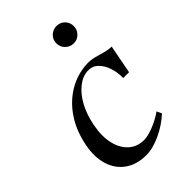

<svg xmlns="http://www.w3.org/2000/svg" viewBox="-227 -848 953 953"><g transform="rotate(-45 249.5 -371.5)"><path d="M219 13Q153 13 108 -18.5Q63 -50 45.5 -106Q28 -162 42 -234Q58 -317 99 -379Q140 -441 200 -477Q260 -513 331 -516Q357 -517 382 -510.5Q407 -504 431 -497Q455 -490 478 -490L449 -339H408Q409 -378 397.5 -412.5Q386 -447 364 -468.5Q342 -490 311 -489Q273 -488 238 -460.5Q203 -433 177.5 -386Q152 -339 140 -277Q127 -210 139 -158.5Q151 -107 183.5 -77.5Q216 -48 264 -48Q291 -48 331.5 -64Q372 -80 408 -105L420 -79Q377 -39 321 -13Q265 13 219 13ZM357 -634Q331 -634 313 -652Q295 -670 295 -695Q295 -721 313 -738.5Q331 -756 357 -756Q382 -756 399.5 -738.5Q417 -721 417 -695Q417 -670 399.5 -652Q382 -634 357 -634Z"/></g></svg>

Font: Wittgenstein-Italic Regular
Style: Italic
Weight: 400
Italic angle: -11°
Designer: Jörg Drees
Foundry: Jörg Drees
Version: Version 1.000; ttfautohint (v1.8.4.7-5d5b)